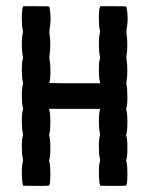

<svg xmlns="http://www.w3.org/2000/svg" viewBox="-20 -570 456 623"><path d="M54.2 -546.9 55.7 -549.8H97.2Q138.7 -549.8 139.6 -548.8Q140.1 -548.3 141.1 -543Q147.5 -509.3 140.6 -473.1Q139.6 -466.3 140.6 -460.4Q143.1 -447.8 143.1 -425Q143.1 -402.3 140.6 -389.6Q139.6 -383.3 140.6 -377Q144 -362.3 143.6 -334.5Q143.1 -306.6 139.6 -301.3Q139.2 -300.8 149.9 -300.5Q160.6 -300.3 180.7 -300Q200.7 -299.8 222.2 -299.8H305.2L304.2 -304.7Q300.8 -317.9 300.8 -343.5Q300.8 -369.1 304.2 -379.4Q305.2 -383.3 304.2 -387.7Q300.8 -400.9 300.8 -426.8Q300.8 -452.6 304.2 -462.9Q305.2 -466.8 304.2 -471.2Q300.8 -484.9 300.8 -511.2Q300.8 -537.6 304.2 -546.9L305.7 -549.8H347.2Q388.7 -549.8 389.6 -548.8Q390.1 -548.3 391.1 -543Q397.5 -509.3 390.6 -473.1Q389.6 -466.3 390.6 -460.4Q393.1 -447.8 393.1 -425Q393.1 -402.3 390.6 -389.6Q389.6 -383.3 390.6 -377Q393.1 -364.3 393.1 -341.3Q393.1 -318.4 390.6 -306.2Q389.6 -299.8 390.6 -293.9Q393.6 -279.8 393.3 -251.7Q393.1 -223.6 389.6 -218.3Q389.2 -217.8 389.4 -216.1Q389.6 -214.4 390.1 -212.4Q393.6 -200.7 393.3 -170.7Q393.1 -140.6 389.6 -134.8Q389.2 -134.3 389.4 -132.6Q389.6 -130.9 390.1 -128.9Q393.6 -117.2 393.3 -87.2Q393.1 -57.1 389.6 -51.3Q388.7 -50.3 390.1 -45.9Q393.6 -33.2 393.3 -2.4Q393.1 28.3 389.2 32.2Q388.2 33.2 346.7 33.2L305.2 32.7L304.2 28.8Q300.8 16.6 300.8 -9.8Q300.8 -36.1 304.2 -45.9Q305.2 -49.8 304.2 -54.7Q300.8 -67.9 300.8 -93.5Q300.8 -119.1 304.2 -129.4Q305.2 -133.3 304.2 -137.7Q300.8 -150.9 300.8 -176.8Q300.8 -202.6 304.2 -212.9L305.2 -216.8H222.2H139.2L140.1 -212.4Q143.6 -200.7 143.3 -170.7Q143.1 -140.6 139.6 -134.8Q139.2 -134.3 139.4 -132.6Q139.6 -130.9 140.1 -128.9Q143.6 -117.2 143.3 -87.2Q143.1 -57.1 139.6 -51.3Q138.7 -50.3 140.1 -45.9Q143.6 -33.2 143.3 -2.4Q143.1 28.3 139.2 32.2Q138.2 33.2 96.7 33.2L55.2 32.7L54.2 28.8Q50.8 16.6 50.8 -9.8Q50.8 -36.1 54.2 -45.9Q55.2 -49.8 54.2 -54.7Q50.8 -67.9 50.8 -93.5Q50.8 -119.1 54.2 -129.4Q55.2 -133.3 54.2 -137.7Q50.8 -150.9 50.8 -176.8Q50.8 -202.6 54.2 -212.9Q55.2 -216.8 54.2 -221.2Q50.8 -234.4 50.8 -260Q50.8 -285.6 54.2 -295.9Q55.2 -299.8 54.2 -304.7Q50.8 -317.9 50.8 -343.5Q50.8 -369.1 54.2 -379.4Q55.2 -383.3 54.2 -387.7Q50.8 -400.9 50.8 -426.8Q50.8 -452.6 54.2 -462.9Q55.2 -466.8 54.2 -471.2Q50.8 -484.9 50.8 -511.2Q50.8 -537.6 54.2 -546.9Z"/></svg>

Font: VT323
Style: Regular
Weight: 400
Monospace: yes
Version: Version 001.002